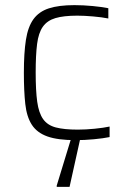

<svg xmlns="http://www.w3.org/2000/svg" viewBox="-20 -538 498 748"><path d="M275 8Q205 8 164.5 -6.5Q124 -21 104 -52Q84 -83 78.5 -133Q73 -183 73 -254Q73 -332 81 -383Q89 -434 110.5 -463.5Q132 -493 170.5 -505.5Q209 -518 270 -518Q304 -518 341 -514.5Q378 -511 402 -506V-466Q377 -471 342.5 -474Q308 -477 281 -477Q228 -477 196 -467.5Q164 -458 147 -434Q130 -410 124.5 -366.5Q119 -323 119 -256Q119 -185 125 -141.5Q131 -98 148 -74Q165 -50 197.5 -41.5Q230 -33 283 -33Q314 -33 349 -36.5Q384 -40 407 -45V-4Q383 1 346 4.5Q309 8 275 8ZM201 190V185L263 -18H296V-13L251 190Z"/></svg>

Font: Saira ExtraLight
Style: Regular
Weight: 200
Designer: Hector Gatti with collaboration of the Omnibus-Type team
Foundry: Omnibus-Type
Version: Version 1.100; ttfautohint (v1.8.3)